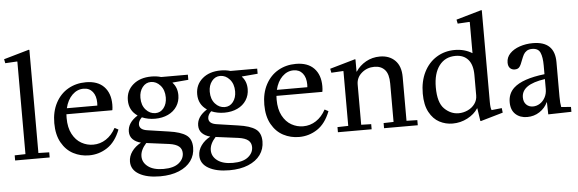

<svg xmlns="http://www.w3.org/2000/svg" viewBox="-58 -1007 4270 1418"><g transform="rotate(-5 2077.0 -298.0)"><path d="M192 -806 196 -804V-40L276 -38V0H20V-38L100 -40V-725L98 -727L10 -722L4 -752Z M605 -66Q657 -66 700.5 -94.5Q744 -123 772 -175H774L800 -161Q765 -71 703.5 -30.5Q642 10 568 10Q505 10 451.5 -18Q398 -46 365 -104.5Q332 -163 332 -249Q332 -335 366 -399Q400 -463 458.5 -496.5Q517 -530 590 -530Q678 -530 724.5 -481.5Q771 -433 771 -349Q771 -327 768 -309L766 -307H427Q426 -298 426 -279Q426 -208 451.5 -160Q477 -112 518 -89Q559 -66 605 -66ZM660 -351Q661 -358 661 -371Q661 -423 636.5 -453.5Q612 -484 569 -484Q522 -484 485.5 -448.5Q449 -413 434 -351Z M1083 -258Q1121 -258 1145 -289Q1169 -320 1169 -367Q1169 -422 1139 -456Q1109 -490 1069 -490Q1031 -490 1006.5 -458.5Q982 -427 982 -380Q982 -325 1012 -291.5Q1042 -258 1083 -258ZM957 -50Q919 -60 897 -82Q875 -104 875 -139Q875 -205 950 -252Q888 -294 888 -370Q888 -441 940 -485.5Q992 -530 1076 -530Q1115 -530 1148 -520H1346V-482L1229 -472L1228 -470Q1263 -433 1263 -376Q1263 -330 1239.5 -293.5Q1216 -257 1173.5 -237Q1131 -217 1077 -217Q1024 -217 980 -236Q954 -211 954 -185Q954 -145 1014 -137L1170 -114Q1256 -102 1297 -73.5Q1338 -45 1338 19Q1338 75 1307 118Q1276 161 1217 185.5Q1158 210 1077 210Q980 210 922 176.5Q864 143 864 83Q864 43 889 8Q914 -27 957 -50ZM1107 158Q1182 158 1220 127.5Q1258 97 1258 54Q1258 22 1235.5 3.5Q1213 -15 1165 -22L996 -44Q952 4 952 51Q952 97 992.5 127.5Q1033 158 1107 158Z M1597 -258Q1635 -258 1659 -289Q1683 -320 1683 -367Q1683 -422 1653 -456Q1623 -490 1583 -490Q1545 -490 1520.5 -458.5Q1496 -427 1496 -380Q1496 -325 1526 -291.5Q1556 -258 1597 -258ZM1471 -50Q1433 -60 1411 -82Q1389 -104 1389 -139Q1389 -205 1464 -252Q1402 -294 1402 -370Q1402 -441 1454 -485.5Q1506 -530 1590 -530Q1629 -530 1662 -520H1860V-482L1743 -472L1742 -470Q1777 -433 1777 -376Q1777 -330 1753.5 -293.5Q1730 -257 1687.5 -237Q1645 -217 1591 -217Q1538 -217 1494 -236Q1468 -211 1468 -185Q1468 -145 1528 -137L1684 -114Q1770 -102 1811 -73.5Q1852 -45 1852 19Q1852 75 1821 118Q1790 161 1731 185.5Q1672 210 1591 210Q1494 210 1436 176.5Q1378 143 1378 83Q1378 43 1403 8Q1428 -27 1471 -50ZM1621 158Q1696 158 1734 127.5Q1772 97 1772 54Q1772 22 1749.5 3.5Q1727 -15 1679 -22L1510 -44Q1466 4 1466 51Q1466 97 1506.5 127.5Q1547 158 1621 158Z M2162 -66Q2214 -66 2257.5 -94.5Q2301 -123 2329 -175H2331L2357 -161Q2322 -71 2260.5 -30.5Q2199 10 2125 10Q2062 10 2008.5 -18Q1955 -46 1922 -104.5Q1889 -163 1889 -249Q1889 -335 1923 -399Q1957 -463 2015.5 -496.5Q2074 -530 2147 -530Q2235 -530 2281.5 -481.5Q2328 -433 2328 -349Q2328 -327 2325 -309L2323 -307H1984Q1983 -298 1983 -279Q1983 -208 2008.5 -160Q2034 -112 2075 -89Q2116 -66 2162 -66ZM2217 -351Q2218 -358 2218 -371Q2218 -423 2193.5 -453.5Q2169 -484 2126 -484Q2079 -484 2042.5 -448.5Q2006 -413 1991 -351Z M2585 -526 2589 -524V-434H2591Q2619 -477 2666 -503.5Q2713 -530 2770 -530Q2840 -530 2882.5 -487.5Q2925 -445 2925 -365V-40L3005 -38V0H2755V-38L2829 -40V-325Q2829 -395 2800.5 -426.5Q2772 -458 2723 -458Q2669 -458 2629 -424Q2589 -390 2589 -338V-40L2663 -38V0H2413V-38L2493 -40V-445L2491 -447L2403 -442L2397 -472Z M3558 -64 3634 -72 3638 -38 3472 10 3468 8 3454 -86H3452Q3425 -44 3373.5 -17Q3322 10 3263 10Q3211 10 3165.5 -14Q3120 -38 3091 -91.5Q3062 -145 3062 -229Q3062 -320 3096 -388Q3130 -456 3190 -493Q3250 -530 3325 -530Q3397 -530 3454 -495V-725L3452 -727L3364 -722L3358 -752L3546 -806L3550 -804V-126Q3550 -78 3558 -64ZM3314 -62Q3349 -62 3381.5 -77Q3414 -92 3434 -119.5Q3454 -147 3454 -182V-333Q3454 -409 3420.5 -447.5Q3387 -486 3327 -486Q3250 -486 3206 -428Q3162 -370 3162 -267Q3162 -154 3208.5 -108Q3255 -62 3314 -62Z M3740 -215Q3805 -275 3970 -294V-359Q3970 -421 3955 -454.5Q3940 -488 3895 -488Q3870 -488 3854.5 -477.5Q3839 -467 3831 -452Q3823 -437 3813 -411Q3802 -379 3790.5 -363.5Q3779 -348 3755 -348Q3733 -348 3719.5 -362Q3706 -376 3706 -403Q3706 -442 3733.5 -470.5Q3761 -499 3806.5 -514.5Q3852 -530 3904 -530Q4066 -530 4066 -375V-120Q4066 -70 4072 -42L4144 -36V0L3972 4L3970 -86H3968Q3949 -44 3908 -17Q3867 10 3816 10Q3763 10 3729.5 -21Q3696 -52 3696 -110Q3696 -174 3740 -215ZM3865 -64Q3892 -64 3916 -79Q3940 -94 3955 -121.5Q3970 -149 3970 -184V-258Q3881 -245 3838.5 -215Q3796 -185 3796 -137Q3796 -103 3815.5 -83.5Q3835 -64 3865 -64Z"/></g></svg>

Font: Minipax
Style: Regular
Weight: 400
Designer: Raphaël Ronot, Igor Stepanchenko (Cyrillic)
Foundry: steppetype
Version: Version 1.002